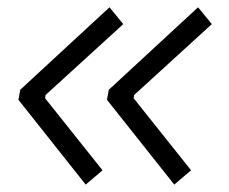

<svg xmlns="http://www.w3.org/2000/svg" viewBox="-20 -517 626 524"><path d="M213.9 -13.2 259.8 -52.2 103 -249 104.5 -257.8 316.4 -451.2 278.8 -497.1 35.2 -272 30.3 -244.6ZM455.6 -13.2 501.5 -52.2 344.7 -249 346.2 -257.8 558.1 -451.2 520.5 -497.1 276.9 -272 272 -244.6Z"/></svg>

Font: Cascadia Code NF Light
Style: Italic
Weight: 300
Italic angle: -10°
Monospace: yes
Designer: Aaron Bell
Foundry: Saja Typeworks
Version: Version 2404.023